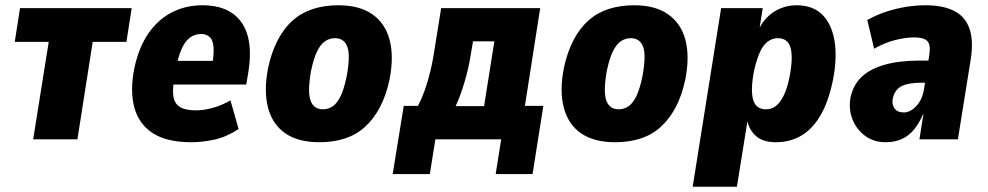

<svg xmlns="http://www.w3.org/2000/svg" viewBox="-20 -529 3751 729"><path d="M106 0 165 -370H36L56 -498H480L460 -370H332L274 0Z M706 11Q613 11 560 -23.5Q507 -58 490 -121Q473 -184 490 -270Q507 -349 543 -401.5Q579 -454 631.5 -481.5Q684 -509 749 -509Q815 -509 858 -481.5Q901 -454 918.5 -399.5Q936 -345 924 -262L915 -208H621L635 -298H802L786 -282Q793 -328 790.5 -353Q788 -378 775.5 -389Q763 -400 744 -400Q720 -400 701 -386Q682 -372 669 -342Q656 -312 647 -263L641 -225Q634 -185 639 -159.5Q644 -134 664.5 -122Q685 -110 724 -110Q755 -110 790 -120Q825 -130 855 -148L886 -39Q840 -9 794.5 1Q749 11 706 11Z M1192 11Q1112 11 1063 -23Q1014 -57 997.5 -121Q981 -185 998 -271Q1011 -332 1035 -377.5Q1059 -423 1092 -452Q1125 -481 1168.5 -495Q1212 -509 1265 -509Q1345 -509 1394 -474.5Q1443 -440 1459.5 -377Q1476 -314 1459 -227Q1446 -166 1422 -121Q1398 -76 1365 -46.5Q1332 -17 1289 -3Q1246 11 1192 11ZM1206 -114Q1227 -114 1243.5 -125.5Q1260 -137 1273 -163.5Q1286 -190 1296 -238Q1311 -318 1299 -351Q1287 -384 1252 -384Q1232 -384 1215 -373Q1198 -362 1184.5 -335Q1171 -308 1161 -260Q1147 -181 1159 -147.5Q1171 -114 1206 -114Z M1471 132 1513 -127H1567Q1582 -156 1593.5 -188.5Q1605 -221 1615 -263Q1625 -305 1633 -361L1655 -498H2031L1973 -127H2043L2002 132H1862L1883 0H1633L1612 132ZM1710 -126H1818L1857 -372H1776L1767 -319Q1759 -268 1743 -215Q1727 -162 1710 -126Z M2315 11Q2235 11 2186 -23Q2137 -57 2120.5 -121Q2104 -185 2121 -271Q2134 -332 2158 -377.5Q2182 -423 2215 -452Q2248 -481 2291.5 -495Q2335 -509 2388 -509Q2468 -509 2517 -474.5Q2566 -440 2582.5 -377Q2599 -314 2582 -227Q2569 -166 2545 -121Q2521 -76 2488 -46.5Q2455 -17 2412 -3Q2369 11 2315 11ZM2329 -114Q2350 -114 2366.5 -125.5Q2383 -137 2396 -163.5Q2409 -190 2419 -238Q2434 -318 2422 -351Q2410 -384 2375 -384Q2355 -384 2338 -373Q2321 -362 2307.5 -335Q2294 -308 2284 -260Q2270 -181 2282 -147.5Q2294 -114 2329 -114Z M2610 180 2718 -498H2876L2861 -403H2854Q2869 -439 2891.5 -462Q2914 -485 2943 -497Q2972 -509 3004 -509Q3067 -509 3103 -472.5Q3139 -436 3149 -371Q3159 -306 3142 -222Q3125 -141 3094.5 -89.5Q3064 -38 3021.5 -13.5Q2979 11 2925 11Q2874 11 2846.5 -16Q2819 -43 2815 -87L2821 -88L2778 180ZM2888 -114Q2910 -114 2926.5 -127Q2943 -140 2956 -167Q2969 -194 2978 -238Q2992 -312 2981.5 -348Q2971 -384 2933 -384Q2913 -384 2895.5 -371.5Q2878 -359 2865.5 -331.5Q2853 -304 2843 -260Q2829 -187 2839.5 -150.5Q2850 -114 2888 -114Z M3342 11Q3298 11 3265 -13Q3232 -37 3216.5 -76.5Q3201 -116 3210 -162Q3221 -209 3253 -238.5Q3285 -268 3340 -283.5Q3395 -299 3474 -299H3524L3511 -215H3482Q3448 -215 3424.5 -209.5Q3401 -204 3388 -191Q3375 -178 3370 -156Q3365 -134 3376 -118Q3387 -102 3412 -102Q3427 -102 3442.5 -112Q3458 -122 3470.5 -141Q3483 -160 3488 -188L3509 -325Q3514 -360 3500.5 -373.5Q3487 -387 3450 -387Q3421 -387 3381 -377.5Q3341 -368 3299 -344L3273 -453Q3309 -473 3346 -485Q3383 -497 3420.5 -503Q3458 -509 3494 -509Q3559 -509 3601 -488.5Q3643 -468 3660 -423Q3677 -378 3666 -305L3617 0H3471L3486 -96H3485Q3471 -63 3451.5 -38.5Q3432 -14 3405 -1.5Q3378 11 3342 11Z"/></svg>

Font: Nunito Sans 10pt Condensed Black
Style: Italic
Weight: 900
Width: 3
Italic angle: -9°
Designer: Vernon Adams
Foundry: Vernon Adams
Version: Version 3.101;gftools[0.9.27]